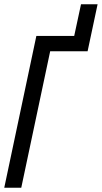

<svg xmlns="http://www.w3.org/2000/svg" viewBox="-20 -883 479 903"><path d="M0 0H80L216 -642H392L439 -863H361L329 -714H151Z"/></svg>

Font: Noto Sans ExtraCondensed
Style: Italic
Weight: 400
Width: 2
Italic angle: -12°
Designer: Monotype Design Team
Foundry: Monotype Imaging Inc.
Version: Version 2.013